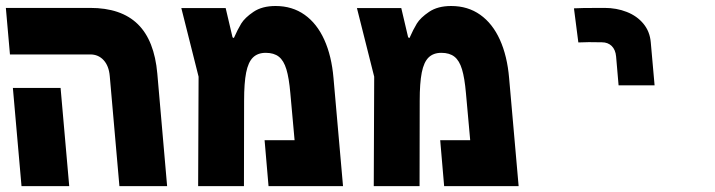

<svg xmlns="http://www.w3.org/2000/svg" viewBox="-22 -636 2442 656"><path d="M286.5 -450H12L-2 -609H286Q392 -609 448.8 -553.5Q505.5 -498 515.5 -384.5L549 0H386L353 -376Q350 -411 332 -430.5Q314 -450 286.5 -450ZM22 -335.5H185L214.5 0H51.5Z M1117.5 -369 1150 0H895.5L882 -157H984.5L970 -317.5Q965.5 -369.5 956.5 -399.2Q947.5 -429 930.8 -442.2Q914 -455.5 886 -455.5Q858.5 -455.5 842.2 -439.5Q826 -423.5 819 -388Q812 -352.5 812 -291.5L811.5 0H655L656.5 -374L597.5 -608.5H749L772.5 -508.5L777 -506Q790 -535.5 802.2 -555.5Q814.5 -575.5 844 -595.5Q873.5 -615.5 919.5 -615.5Q976.5 -615.5 1018.8 -585.5Q1061 -555.5 1086 -500.2Q1111 -445 1117.5 -369Z M1717.5 -369 1750 0H1495.5L1482 -157H1584.5L1570 -317.5Q1565.5 -369.5 1556.5 -399.2Q1547.5 -429 1530.8 -442.2Q1514 -455.5 1486 -455.5Q1458.5 -455.5 1442.2 -439.5Q1426 -423.5 1419 -388Q1412 -352.5 1412 -291.5L1411.5 0H1255L1256.5 -374L1197.5 -608.5H1349L1372.5 -508.5L1377 -506Q1390 -535.5 1402.2 -555.5Q1414.5 -575.5 1444 -595.5Q1473.5 -615.5 1519.5 -615.5Q1576.5 -615.5 1618.8 -585.5Q1661 -555.5 1686 -500.2Q1711 -445 1717.5 -369Z M2043.5 -609Q1954 -609 1939 -607.5L1954 -491Q1976 -492 1990 -492L2034.5 -491.5Q2055 -491.5 2068 -478.8Q2081 -466 2083 -443L2091.5 -344.5H2214.5L2201.5 -491Q2198.5 -528 2176.5 -554.8Q2154.5 -581.5 2119.5 -595.2Q2084.5 -609 2043.5 -609Z"/></svg>

Font: JuliaMono Black
Style: Italic
Weight: 900
Italic angle: -9°
Monospace: yes
Designer: cormullion
Foundry: corm
Version: Version 0.057; ttfautohint (v1.8.4)